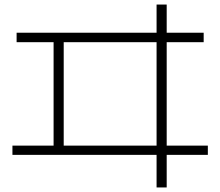

<svg xmlns="http://www.w3.org/2000/svg" viewBox="-20 -780 978 852"><path d="M674.8 -92.8H35.2V-133.8H217.8V-592.8H53.7V-634.8H674.8V-759.8H719.7V-634.8H883.8V-592.8H719.7V-133.8H902.3V-92.8H719.7V51.8H674.8ZM674.8 -133.8V-592.8H262.7V-133.8Z"/></svg>

Font: Pretendard ExtraLight
Style: Regular
Weight: 200
Designer: Base glyphs from Inter by Rasmus Andersson; Hangeul glyphs from Noto Sans CJK(Source Han Sans) by Jang Soo-young and Kan
Foundry: Kil Hyung-jin
Version: Version 1.309